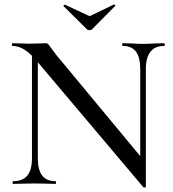

<svg xmlns="http://www.w3.org/2000/svg" viewBox="-20 -817 770 853"><path d="M122 -602 148 -600V-114Q148 -62 167.5 -37Q187 -12 227 -12Q229 -12 229 -6Q229 0 227 0Q201 0 187 -1L136 -2L82 -1Q67 0 38 0Q36 0 36 -6Q36 -12 38 -12Q81 -12 101.5 -37Q122 -62 122 -114ZM617 15 146 -543Q113 -582 87 -597.5Q61 -613 35 -613Q33 -613 33 -619Q33 -625 35 -625L74 -624Q86 -623 108 -623L159 -624Q169 -625 182 -625Q190 -625 194 -621Q198 -617 206 -605L230 -573L620 -103L628 13Q628 15 623.5 16Q619 17 617 15ZM628 13 603 -18V-510Q603 -562 584 -587.5Q565 -613 525 -613Q523 -613 523 -619Q523 -625 525 -625L565 -624Q595 -622 616 -622Q634 -622 668 -624L710 -625Q712 -625 712 -619Q712 -613 710 -613Q628 -613 628 -510ZM262 -791Q262 -793 265 -795Q268 -797 269 -796L378 -745L486 -797H487Q490 -797 491.5 -794.5Q493 -792 491 -790L389 -687Q385 -683 378 -683Q370 -683 366 -687L263 -789Z"/></svg>

Font: Cormorant Unicase Medium
Style: Regular
Weight: 500
Designer: Christian Thalmann (Catharsis Fonts)
Foundry: Catharsis Fonts
Version: Version 4.000